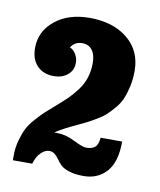

<svg xmlns="http://www.w3.org/2000/svg" viewBox="-58 -799 432 519"><g transform="rotate(10 158.5 -540.0)"><path d="M199.2 -404.8Q213.9 -404.8 222.4 -411.4Q231 -418 232.9 -438H292Q292 -381.8 268.1 -355Q244.1 -328.1 205.1 -328.1Q181.6 -328.1 165.5 -333.3Q149.4 -338.4 141.8 -345.9Q134.3 -353.5 129.2 -361.1Q124 -368.7 117.7 -373.8Q111.3 -378.9 102.1 -378.9Q91.3 -378.9 79.8 -367.7Q68.4 -356.4 63 -336.9H9.8V-350.1Q9.8 -372.1 15.4 -391.8Q21 -411.6 27.6 -425Q34.2 -438.5 48.6 -454.6Q63 -470.7 71.5 -478.5Q80.1 -486.3 98.1 -502Q117.2 -518.6 128.7 -529.8Q140.1 -541 152.6 -557.6Q165 -574.2 170.9 -592.8Q176.8 -611.3 176.8 -632.8Q176.8 -656.2 167 -668.7Q157.2 -681.2 140.1 -681.2Q119.1 -681.2 108.9 -664.1Q118.7 -660.2 125.2 -649.4Q131.8 -638.7 131.8 -625Q131.8 -605 116.7 -592.5Q101.6 -580.1 79.1 -580.1Q50.3 -580.1 33.2 -597.7Q16.1 -615.2 16.1 -647Q16.1 -691.9 52.7 -721.9Q89.4 -752 147.9 -752Q212.4 -752 252.2 -719.5Q292 -687 292 -631.8Q292 -608.9 287.6 -589.1Q283.2 -569.3 277.1 -554.7Q271 -540 259.5 -526.6Q248 -513.2 238.8 -504.6Q229.5 -496.1 213.9 -486.8Q198.2 -477.5 188.5 -472.7Q178.7 -467.8 162.1 -460Q128.4 -444.8 106.9 -430.2H115.2Q138.7 -430.2 163.6 -417.5Q188.5 -404.8 199.2 -404.8Z"/></g></svg>

Font: Margherita Black
Style: Regular
Weight: 900
Designer: James Puckett
Foundry: Dunwich Type Founders
Version: Version 1.008;hotconv 1.0.109;makeotfexe 2.5.65596